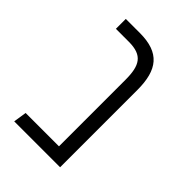

<svg xmlns="http://www.w3.org/2000/svg" viewBox="-173 -638 713 713"><g transform="rotate(45 183.5 -281.0)"><path d="M133 -562H59V-510H127C199 -510 218 -476 218 -401V-52H43L35 0H276V-406C276 -511 237 -562 133 -562Z"/></g></svg>

Font: FiraGO Light
Style: Regular
Weight: 300
Designer: bBox Type
Foundry: bBox Type GmbH
Version: Version 1.001;PS 001.001;hotconv 1.0.88;makeotf.lib2.5.64775